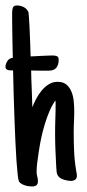

<svg xmlns="http://www.w3.org/2000/svg" viewBox="-26 -672 320 705"><path d="M189.5 -452.6Q189.5 -434.1 180.9 -423.3Q172.4 -412.6 153.3 -412.6Q136.7 -412.6 120.6 -412.6Q104.5 -412.6 88.4 -413.1Q88.9 -396.5 89.1 -380.6Q89.4 -364.7 90.3 -350.6L92.8 -278.3Q98.6 -293.5 107.4 -310.1Q116.2 -326.7 127.7 -340.3Q139.2 -354 153.6 -362.8Q168 -371.6 185.5 -371.6Q207 -371.6 219.2 -360.4Q231.4 -349.1 237.5 -332.5Q243.7 -315.9 245.1 -296.9Q246.6 -277.8 246.6 -262.2Q246.6 -252.4 246.3 -243.2Q246.1 -233.9 245.6 -224.6Q245.1 -214.8 244.9 -205.3Q244.6 -195.8 244.6 -186Q244.6 -152.3 246.1 -116.9Q247.6 -81.5 253.4 -47.4L254.4 -40.5Q255.4 -37.6 255.9 -33.7Q256.3 -29.8 256.3 -26.4Q256.3 -16.6 250 -12.2Q243.7 -7.8 234.4 -7.8Q228.5 -7.8 222.2 -9Q215.8 -10.3 210 -11.7Q199.7 -14.6 194.1 -19Q188.5 -23.4 185.5 -29.1Q182.6 -34.7 181.9 -41.5Q181.2 -48.3 180.7 -56.6Q180.7 -59.1 180.4 -61Q180.2 -63 180.2 -64.9Q178.7 -92.8 177.5 -122.1Q176.3 -151.4 176.3 -179.2Q176.3 -193.4 176.5 -207.5Q176.8 -221.7 177.2 -235.8Q177.7 -250 178 -263.9Q178.2 -277.8 178.2 -292Q178.2 -294.9 178 -297.6Q177.7 -300.3 177.2 -303.2Q164.6 -284.7 155 -262Q145.5 -239.3 138.2 -215.1Q130.9 -190.9 125.7 -166.7Q120.6 -142.6 117.2 -120.6L115.7 -110.4Q113.3 -93.3 110.8 -75.4Q108.4 -57.6 108.4 -40Q108.4 -32.7 110.8 -23.9Q111.8 -20 112.5 -16.4Q113.3 -12.7 113.3 -7.3Q113.3 4.4 107.4 8.5Q101.6 12.7 91.8 12.7Q85.9 12.7 78.9 11.7Q71.8 10.7 65.2 8.5Q58.6 6.3 52.7 2.9Q46.9 -0.5 43.5 -5.9Q41 -11.2 38.8 -31.7Q36.6 -52.2 34.4 -83Q32.2 -113.8 30.5 -153.3Q28.8 -192.9 27.1 -236.3Q25.4 -279.8 24.2 -325.2Q22.9 -370.6 22 -413.6Q17.6 -413.6 12.7 -413.6Q7.8 -413.6 3.7 -414.8Q-0.5 -416 -3.2 -418.7Q-5.9 -421.4 -5.9 -426.3Q-5.9 -435.1 -0.7 -444.8Q4.4 -454.6 12.7 -457.5Q15.1 -459 21 -459.5Q20 -489.3 19.8 -515.9Q19.5 -542.5 19 -564.2Q18.6 -585.9 18.6 -601.8Q18.6 -617.7 18.6 -626Q18.6 -635.7 21.2 -643.8Q23.9 -651.9 36.6 -651.9Q49.8 -651.9 61.5 -645.8Q73.2 -639.6 78.6 -627Q79.1 -625 80.1 -610.8Q81.1 -596.7 82.3 -574.2Q83.5 -551.8 84.5 -523.4Q85.4 -495.1 86.4 -464.8Q99.6 -465.3 112.5 -466.1Q125.5 -466.8 136.7 -467.3Q147.9 -467.8 156 -468Q164.1 -468.3 168 -468.3Q176.8 -468.3 183.1 -465.6Q189.5 -462.9 189.5 -452.6Z"/></svg>

Font: Just Another Hand
Style: Regular
Weight: 400
Designer: Astigmatic (AOETI)
Foundry: Astigmatic (AOETI)
Version: Version 1.001